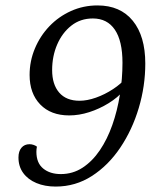

<svg xmlns="http://www.w3.org/2000/svg" viewBox="-20 -675 587 707"><path d="M339 -655Q423 -655 469 -598.5Q515 -542 515 -441Q515 -358 491 -277.5Q467 -197 423 -131.5Q379 -66 318.5 -27Q258 12 185 12Q145 12 114 -1Q83 -14 65.5 -38Q48 -62 48 -95Q48 -118 59 -131Q70 -144 89 -144Q96 -144 103.5 -141.5Q111 -139 116 -135Q115 -131 114.5 -126Q114 -121 114 -116Q114 -75 139 -54.5Q164 -34 204 -34Q248 -34 284 -57.5Q320 -81 347.5 -121.5Q375 -162 393.5 -214.5Q412 -267 421.5 -326Q431 -385 431 -444Q431 -524 403 -565.5Q375 -607 322 -607Q276 -607 242.5 -580.5Q209 -554 190.5 -511Q172 -468 172 -417Q172 -364 198 -334Q224 -304 273 -304Q301 -304 333.5 -315.5Q366 -327 396.5 -347Q427 -367 445 -390L437 -343Q414 -316 380 -295Q346 -274 308.5 -262Q271 -250 235 -250Q167 -250 128 -290.5Q89 -331 89 -399Q89 -450 108.5 -496.5Q128 -543 162 -578.5Q196 -614 241.5 -634.5Q287 -655 339 -655Z"/></svg>

Font: Petrona
Style: Italic
Weight: 400
Italic angle: -9°
Designer: Ringo R. Seeber
Foundry: Ringo R. Seeber
Version: Version 2.001; ttfautohint (v1.8.3)